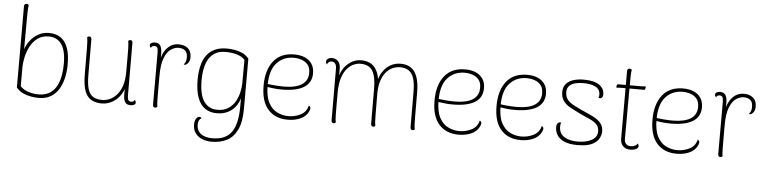

<svg xmlns="http://www.w3.org/2000/svg" viewBox="-52 -1010 6128 1533"><g transform="rotate(5 3011.5 -244.0)"><path d="M267 12Q244 12 211 7Q178 2 145 -12.5Q112 -27 88 -56V-706Q88 -717 93 -722.5Q98 -728 107 -728Q114 -728 118 -725.5Q122 -723 125 -720Q124 -715 122.5 -698Q121 -681 120.5 -663Q120 -645 120 -635L119 -365Q132 -404 158.5 -437.5Q185 -471 222.5 -491.5Q260 -512 306 -512Q362 -512 399.5 -486.5Q437 -461 456.5 -409Q476 -357 476 -275Q476 -219 464.5 -167.5Q453 -116 428.5 -75.5Q404 -35 364 -11.5Q324 12 267 12ZM270 -16Q326 -18 360.5 -43Q395 -68 413.5 -107.5Q432 -147 438.5 -191.5Q445 -236 445 -276Q445 -385 408.5 -434.5Q372 -484 308 -484Q253 -484 216.5 -456.5Q180 -429 158.5 -387Q137 -345 127.5 -300Q118 -255 118 -220V-70Q128 -55 152 -42Q176 -29 207.5 -22Q239 -15 270 -16Z M959 -512Q967 -512 971.5 -506.5Q976 -501 976 -490L977 -72Q977 -44 984 -33Q991 -22 1007 -22Q1013 -22 1021 -25Q1029 -28 1034 -40Q1044 -29 1044 -18Q1044 -7 1033 -0.5Q1022 6 1004 6Q973 6 960 -14Q947 -34 947 -73V-177L960 -185Q956 -124 929 -80Q902 -36 861 -12Q820 12 774 12Q695 12 657.5 -36.5Q620 -85 619 -207L618 -417Q618 -447 616.5 -469.5Q615 -492 612 -504Q615 -507 619 -509.5Q623 -512 630 -512Q638 -512 642.5 -506.5Q647 -501 647 -490L648 -206Q648 -133 661 -91.5Q674 -50 702.5 -33Q731 -16 777 -16Q802 -16 831 -27.5Q860 -39 886.5 -66Q913 -93 930 -139.5Q947 -186 947 -257Q947 -328 947 -372Q947 -416 946.5 -442Q946 -468 944.5 -481.5Q943 -495 941 -504Q944 -507 948 -509.5Q952 -512 959 -512Z M1200 8Q1192 8 1187.5 2Q1183 -4 1183 -14V-432Q1183 -460 1176 -471Q1169 -482 1153 -482Q1147 -482 1139 -479Q1131 -476 1126 -464Q1116 -475 1116 -486Q1116 -497 1127 -503.5Q1138 -510 1156 -510Q1186 -510 1199 -489Q1212 -468 1212 -427V-327L1200 -319Q1206 -412 1246 -462Q1286 -512 1346 -512Q1391 -512 1419.5 -488.5Q1448 -465 1448 -418Q1448 -390 1435.5 -373Q1423 -356 1411 -354Q1404 -353 1399 -355Q1413 -372 1416 -386.5Q1419 -401 1419 -414Q1419 -452 1399.5 -468Q1380 -484 1346 -484Q1317 -484 1286 -463.5Q1255 -443 1234.5 -391.5Q1214 -340 1214 -247Q1214 -177 1214 -132.5Q1214 -88 1214.5 -62Q1215 -36 1216 -22.5Q1217 -9 1219 0Q1216 3 1211.5 5.5Q1207 8 1200 8Z M1675 240Q1634 240 1599.5 226.5Q1565 213 1544 185Q1523 157 1523 116Q1523 86 1534.5 68.5Q1546 51 1559 51Q1572 51 1578 60Q1564 68 1558 81.5Q1552 95 1552 113Q1552 149 1569.5 171Q1587 193 1616 202.5Q1645 212 1677 212Q1784 212 1831 145.5Q1878 79 1878 -62Q1878 -76 1878 -92Q1878 -108 1878 -125Q1859 -62 1811 -26Q1763 10 1696 10Q1640 10 1600.5 -17.5Q1561 -45 1540.5 -102Q1520 -159 1520 -247Q1520 -275 1524 -310Q1528 -345 1539.5 -380.5Q1551 -416 1574.5 -446Q1598 -476 1636.5 -494Q1675 -512 1733 -512Q1757 -512 1789 -507.5Q1821 -503 1853.5 -489Q1886 -475 1909 -446V-46Q1909 62 1878.5 124.5Q1848 187 1795.5 213.5Q1743 240 1675 240ZM1698 -18Q1751 -18 1786 -41.5Q1821 -65 1841 -101Q1861 -137 1869.5 -176.5Q1878 -216 1878 -247L1879 -433Q1858 -459 1816 -471.5Q1774 -484 1724 -484Q1667 -484 1632.5 -459.5Q1598 -435 1580.5 -397Q1563 -359 1557.5 -318.5Q1552 -278 1552 -245Q1552 -127 1590 -72.5Q1628 -18 1698 -18Z M2264 12Q2164 12 2106.5 -52Q2049 -116 2049 -243Q2049 -367 2106 -439.5Q2163 -512 2272 -512Q2322 -512 2358 -496Q2394 -480 2414 -449.5Q2434 -419 2434 -375Q2434 -299 2373 -261.5Q2312 -224 2197 -224Q2154 -224 2122.5 -228.5Q2091 -233 2063 -237V-262Q2092 -256 2134.5 -252.5Q2177 -249 2209 -249Q2256 -249 2292.5 -257Q2329 -265 2353.5 -280.5Q2378 -296 2390.5 -320Q2403 -344 2403 -375Q2403 -418 2383 -441.5Q2363 -465 2332.5 -475Q2302 -485 2270 -485Q2187 -485 2134 -427Q2081 -369 2081 -247Q2081 -159 2107.5 -109Q2134 -59 2177 -38Q2220 -17 2267 -17Q2319 -17 2364.5 -40Q2410 -63 2423 -115Q2432 -111 2436 -102Q2440 -93 2431 -72Q2412 -29 2366.5 -8.5Q2321 12 2264 12Z M3276 -87Q3276 -57 3277.5 -34.5Q3279 -12 3282 0Q3279 3 3275 5.5Q3271 8 3264 8Q3256 8 3251.5 2Q3247 -4 3247 -14L3246 -298Q3246 -360 3234 -401.5Q3222 -443 3194.5 -463.5Q3167 -484 3120 -484Q3097 -484 3070 -474Q3043 -464 3018.5 -439.5Q2994 -415 2977.5 -373Q2961 -331 2959 -267L2960 -87Q2960 -57 2961.5 -34.5Q2963 -12 2966 0Q2963 3 2959 5.5Q2955 8 2948 8Q2940 8 2935.5 2Q2931 -4 2931 -14L2930 -298Q2930 -391 2902 -437.5Q2874 -484 2804 -484Q2780 -484 2752 -472.5Q2724 -461 2699.5 -433.5Q2675 -406 2659 -358Q2643 -310 2643 -237Q2643 -170 2643 -127Q2643 -84 2643.5 -59.5Q2644 -35 2645.5 -22Q2647 -9 2649 0Q2646 3 2642 5.5Q2638 8 2631 8Q2623 8 2618.5 2Q2614 -4 2614 -14L2613 -429Q2613 -454 2602.5 -468Q2592 -482 2572 -482Q2561 -482 2552 -475Q2543 -468 2538 -455Q2529 -465 2529 -476Q2529 -493 2543.5 -501.5Q2558 -510 2573 -510Q2605 -510 2624 -489Q2643 -468 2643 -427V-330L2634 -339Q2648 -420 2697.5 -466Q2747 -512 2807 -512Q2881 -512 2918 -466Q2955 -420 2959 -335L2948 -338Q2955 -392 2980.5 -431Q3006 -470 3043 -491Q3080 -512 3123 -512Q3203 -512 3239 -457Q3275 -402 3275 -297Z M3634 12Q3534 12 3476.5 -52Q3419 -116 3419 -243Q3419 -367 3476 -439.5Q3533 -512 3642 -512Q3692 -512 3728 -496Q3764 -480 3784 -449.5Q3804 -419 3804 -375Q3804 -299 3743 -261.5Q3682 -224 3567 -224Q3524 -224 3492.5 -228.5Q3461 -233 3433 -237V-262Q3462 -256 3504.5 -252.5Q3547 -249 3579 -249Q3626 -249 3662.5 -257Q3699 -265 3723.5 -280.5Q3748 -296 3760.5 -320Q3773 -344 3773 -375Q3773 -418 3753 -441.5Q3733 -465 3702.5 -475Q3672 -485 3640 -485Q3557 -485 3504 -427Q3451 -369 3451 -247Q3451 -159 3477.5 -109Q3504 -59 3547 -38Q3590 -17 3637 -17Q3689 -17 3734.5 -40Q3780 -63 3793 -115Q3802 -111 3806 -102Q3810 -93 3801 -72Q3782 -29 3736.5 -8.5Q3691 12 3634 12Z M4131 12Q4031 12 3973.5 -52Q3916 -116 3916 -243Q3916 -367 3973 -439.5Q4030 -512 4139 -512Q4189 -512 4225 -496Q4261 -480 4281 -449.5Q4301 -419 4301 -375Q4301 -299 4240 -261.5Q4179 -224 4064 -224Q4021 -224 3989.5 -228.5Q3958 -233 3930 -237V-262Q3959 -256 4001.5 -252.5Q4044 -249 4076 -249Q4123 -249 4159.5 -257Q4196 -265 4220.5 -280.5Q4245 -296 4257.5 -320Q4270 -344 4270 -375Q4270 -418 4250 -441.5Q4230 -465 4199.5 -475Q4169 -485 4137 -485Q4054 -485 4001 -427Q3948 -369 3948 -247Q3948 -159 3974.5 -109Q4001 -59 4044 -38Q4087 -17 4134 -17Q4186 -17 4231.5 -40Q4277 -63 4290 -115Q4299 -111 4303 -102Q4307 -93 4298 -72Q4279 -29 4233.5 -8.5Q4188 12 4131 12Z M4587 12Q4521 12 4481 -5.5Q4441 -23 4423 -52Q4405 -81 4405 -114Q4405 -130 4409 -139.5Q4413 -149 4421 -153.5Q4429 -158 4442 -156Q4439 -149 4437.5 -142Q4436 -135 4436 -124Q4436 -68 4477.5 -42Q4519 -16 4584 -16Q4654 -16 4698 -40.5Q4742 -65 4742 -111Q4742 -149 4718 -170.5Q4694 -192 4657 -207.5Q4620 -223 4581 -242Q4542 -261 4507.5 -279.5Q4473 -298 4451 -326Q4429 -354 4429 -400Q4429 -441 4451.5 -466Q4474 -491 4511 -502Q4548 -513 4591 -513Q4674 -513 4715.5 -485Q4757 -457 4757 -410Q4757 -399 4754.5 -391.5Q4752 -384 4744 -379Q4740 -376 4734 -376Q4728 -376 4721 -378Q4724 -385 4725 -391.5Q4726 -398 4726 -404Q4726 -446 4689.5 -465.5Q4653 -485 4589 -485Q4556 -485 4526.5 -477.5Q4497 -470 4479 -452Q4461 -434 4461 -403Q4461 -365 4480 -341.5Q4499 -318 4530.5 -302Q4562 -286 4597 -269Q4628 -255 4659 -241.5Q4690 -228 4716 -211.5Q4742 -195 4758 -171.5Q4774 -148 4774 -113Q4774 -86 4758.5 -57Q4743 -28 4703 -8Q4663 12 4587 12Z M5010 12Q4974 12 4952 -9.5Q4930 -31 4930 -71V-610Q4930 -621 4935 -626.5Q4940 -632 4949 -632Q4956 -632 4960 -629.5Q4964 -627 4967 -624Q4963 -613 4962 -565.5Q4961 -518 4961 -428L4960 -71Q4960 -46 4973 -31Q4986 -16 5011 -16Q5028 -16 5043.5 -23Q5059 -30 5065 -43Q5070 -37 5072 -32Q5074 -27 5074 -22Q5074 -6 5054.5 3Q5035 12 5010 12ZM4856 -472 4857 -486Q4858 -492 4861 -496Q4864 -500 4868 -500H5038Q5042 -500 5049 -500Q5056 -500 5064 -500.5Q5072 -501 5079 -501.5Q5086 -502 5090 -502L5089 -488Q5088 -482 5085.5 -478Q5083 -474 5078 -474H4916Q4906 -474 4886 -473.5Q4866 -473 4856 -472Z M5381 12Q5281 12 5223.5 -52Q5166 -116 5166 -243Q5166 -367 5223 -439.5Q5280 -512 5389 -512Q5439 -512 5475 -496Q5511 -480 5531 -449.5Q5551 -419 5551 -375Q5551 -299 5490 -261.5Q5429 -224 5314 -224Q5271 -224 5239.5 -228.5Q5208 -233 5180 -237V-262Q5209 -256 5251.5 -252.5Q5294 -249 5326 -249Q5373 -249 5409.5 -257Q5446 -265 5470.5 -280.5Q5495 -296 5507.5 -320Q5520 -344 5520 -375Q5520 -418 5500 -441.5Q5480 -465 5449.5 -475Q5419 -485 5387 -485Q5304 -485 5251 -427Q5198 -369 5198 -247Q5198 -159 5224.5 -109Q5251 -59 5294 -38Q5337 -17 5384 -17Q5436 -17 5481.5 -40Q5527 -63 5540 -115Q5549 -111 5553 -102Q5557 -93 5548 -72Q5529 -29 5483.5 -8.5Q5438 12 5381 12Z M5730 8Q5722 8 5717.5 2Q5713 -4 5713 -14V-432Q5713 -460 5706 -471Q5699 -482 5683 -482Q5677 -482 5669 -479Q5661 -476 5656 -464Q5646 -475 5646 -486Q5646 -497 5657 -503.5Q5668 -510 5686 -510Q5716 -510 5729 -489Q5742 -468 5742 -427V-327L5730 -319Q5736 -412 5776 -462Q5816 -512 5876 -512Q5921 -512 5949.5 -488.5Q5978 -465 5978 -418Q5978 -390 5965.5 -373Q5953 -356 5941 -354Q5934 -353 5929 -355Q5943 -372 5946 -386.5Q5949 -401 5949 -414Q5949 -452 5929.5 -468Q5910 -484 5876 -484Q5847 -484 5816 -463.5Q5785 -443 5764.5 -391.5Q5744 -340 5744 -247Q5744 -177 5744 -132.5Q5744 -88 5744.5 -62Q5745 -36 5746 -22.5Q5747 -9 5749 0Q5746 3 5741.5 5.5Q5737 8 5730 8Z"/></g></svg>

Font: Arima Thin Thin
Style: Regular
Weight: 250
Version: Version 1.100